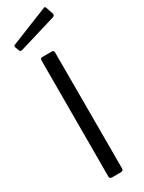

<svg xmlns="http://www.w3.org/2000/svg" viewBox="-260 -995 767 1024"><g transform="rotate(-30 123.5 -483.0)"><path d="M162 -17Q162 -7 158 -3.5Q154 0 144 0H92Q77 0 77 -14L78 -728Q78 -742 90 -742H150Q162 -742 162 -729ZM240 -960 255 -915Q259 -902 245 -897L16 -828Q9 -827 5.5 -828.5Q2 -830 0 -836L-8 -858Q-12 -869 -3 -872L229 -965Q237 -968 240 -960Z"/></g></svg>

Font: Libre Franklin Thin
Style: Regular
Weight: 400
Version: Version 3.000